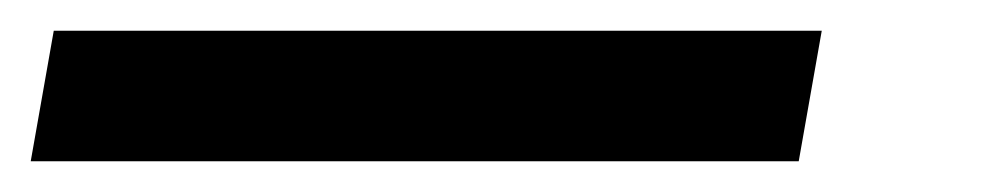

<svg xmlns="http://www.w3.org/2000/svg" viewBox="-34 -4 654 125"><path d="M-14 101 1 16H501L486 101Z"/></svg>

Font: Google Sans Code
Style: Italic
Weight: 400
Italic angle: -10°
Monospace: yes
Designer: Google Sans Code Authors
Foundry: Google LLC
Version: Version 6.000